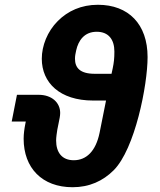

<svg xmlns="http://www.w3.org/2000/svg" viewBox="-20 -772 669 804"><path d="M51 -375 29 -263H88L86 -253C82 -233 79 -211 79 -191C79 -69 156 12 284 12C354 12 411 -14 456 -59C545 -148 598 -415 598 -533C598 -671 518 -752 390 -752C320 -752 264 -726 222 -684C178 -640 155 -580 155 -526C155 -426 230 -351 370 -351H424L397 -216C381 -138 341 -101 289 -101C239 -101 215 -134 215 -184C215 -196 218 -217 220 -229L225 -254C229 -273 232 -287 232 -299C232 -343 196 -375 142 -375ZM294 -526C294 -538 296 -547 299 -561C308 -602 333 -639 385 -639C435 -639 459 -606 459 -556C459 -528 457 -510 452 -486L447 -463H377C315 -463 294 -488 294 -526Z"/></svg>

Font: Braiins Sans
Style: Bold Italic
Weight: 700
Italic angle: -11.31°
Designer: Mike Abbink, Paul van der Laan, Pieter van Rosmalen, Jiri Chlebus, Lubos Buracinsky
Foundry: Bold Monday, Sudetype
Version: Version 1.000;hotconv 1.0.109;makeotfexe 2.5.65596